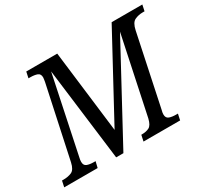

<svg xmlns="http://www.w3.org/2000/svg" viewBox="-161 -931 1236 1149"><g transform="rotate(-30 457.0 -357.0)"><path d="M-19 0 -10 -42H2Q32 -42 56.5 -52.5Q81 -63 91 -109L197 -604Q198 -612 199.5 -620Q201 -628 201 -633Q201 -658 182 -665Q163 -672 134 -672H122L131 -714H345L414 -147L721 -714H933L924 -672H912Q881 -672 856 -660Q831 -648 821 -600L718 -111Q713 -94 713 -81Q713 -56 731.5 -49Q750 -42 779 -42H791L782 0H529L538 -42H543Q572 -42 592.5 -52.5Q613 -63 623 -105L736 -640L390 0H340L260 -640L149 -110Q145 -94 145 -81Q145 -56 163.5 -49Q182 -42 210 -42H222L212 0Z"/></g></svg>

Font: Noto Serif SemiCondensed
Style: Italic
Weight: 400
Width: 4
Italic angle: -12°
Designer: Monotype Design Team
Foundry: Monotype Imaging Inc.
Version: Version 2.013